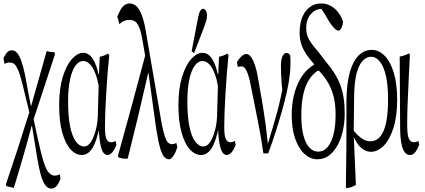

<svg xmlns="http://www.w3.org/2000/svg" viewBox="-26 -835 2461 1113"><path d="M325.2 199.2Q318.8 217.8 310.5 231.9Q294.9 258.3 272 258.3Q252 258.3 237.1 238.8Q222.2 219.2 210.9 180.7Q200.2 141.6 190.9 87.4Q174.8 -5.9 158.7 -109.4Q108.9 77.1 54.2 253.9Q53.7 253.9 52.7 253.9Q52.7 253.9 12.7 244.6Q10.7 243.7 8.3 233.4Q77.6 29.8 144 -184.1Q124 -263.7 103 -352.5Q90.3 -402.3 79.6 -427.7Q68.8 -453.1 58.1 -462.9Q47.4 -472.7 29.3 -472.7Q19 -472.7 12.5 -470.2Q5.9 -467.8 0 -464.4Q-2.9 -476.1 -5.9 -497.6Q1 -510.7 7.8 -522Q22 -543.5 42 -543.5Q59.1 -543.5 72.5 -528.8Q85.9 -514.2 97.7 -481Q109.4 -447.8 120.1 -396Q136.7 -302.2 153.8 -217.8Q197.3 -373.5 244.6 -539.1Q262.7 -532.7 280.3 -532.7Q280.3 -532.7 289.1 -533.2Q291 -522.9 293.5 -522.5Q229 -328.1 168.9 -143.6Q189.5 -45.4 210.4 43.5Q223.1 95.7 234.9 126Q246.6 156.2 260.7 169.7Q274.9 183.1 292 183.1Q306.6 183.1 320.3 175.3Q322.8 191.9 325.2 199.2Z M648.9 3.4Q640.1 29.3 626.2 46.4Q612.3 63.5 596.7 63.5Q584 63.5 573.2 49.8Q562.5 36.1 555.2 -2Q551.3 -22.5 548.8 -52.2Q547.9 -62.5 546.9 -82.5Q543.5 -62.5 539.6 -52.7Q533.7 -28.3 525.9 -9.8Q511.7 27.8 491.9 45.7Q472.2 63.5 448.7 63.5Q413.1 63.5 383.5 31.7Q354 0 335.4 -65.2Q316.9 -130.4 316.9 -225.6Q316.9 -320.8 337.9 -389.2Q358.9 -457.5 391.4 -493.2Q423.8 -528.8 456.1 -528.8Q478 -528.8 495.1 -513.9Q512.2 -499 526.4 -465.8Q533.2 -450.2 539.1 -429.2Q543 -409.7 547.4 -400.4Q549.8 -448.2 552.2 -505.9Q576.7 -510.3 600.6 -524.9Q604 -516.1 607.4 -517.1Q596.2 -407.2 589.4 -288.1Q582.5 -172.4 582.5 -100.1Q582.5 -50.8 590.3 -31.7Q599.1 -10.3 618.2 -10.3Q630.9 -10.3 644 -18.1Q646.5 -2.4 648.9 3.4ZM528.8 -79.6Q541.5 -124 541.5 -185.1Q543.5 -256.3 545.9 -337.4Q539.1 -377 528.3 -404.3Q514.2 -444.8 495.1 -463.1Q476.1 -481.4 456.5 -481.4Q431.2 -481.4 411.1 -453.9Q391.1 -426.3 379.9 -373.8Q368.7 -321.3 368.7 -246.6Q368.7 -161.1 380.1 -103.5Q391.6 -45.9 413.1 -15.9Q434.6 14.2 461.4 14.2Q482.9 14.2 500 -10.5Q517.1 -35.2 528.8 -79.6Z M879.9 -85.4Q856.9 -246.1 834 -416.5Q776.4 -161.1 714.4 84.5Q710 85 705.1 85Q683.1 85 661.6 78.1Q659.7 77.1 658.2 66.4Q738.8 -222.2 815.4 -512.2Q806.6 -565.9 798.3 -610.8Q790.5 -652.8 780.8 -676.8Q771 -700.7 757.1 -710.2Q743.2 -719.7 724.1 -719.7Q705.1 -719.7 688.5 -711.4Q676.3 -705.1 666 -695.3Q659.7 -721.7 653.8 -738.3Q662.6 -760.7 672.9 -778.6Q683.1 -796.4 696.5 -805.7Q710 -814.9 725.1 -814.9Q746.6 -814.9 764.2 -799.8Q799.8 -766.1 817.9 -662.1Q864.3 -387.2 912.6 -110.4Q921.9 -67.9 929.7 -43.9Q937.5 -20 947.3 -9.8Q957 0.5 969.7 0.5Q978.5 0.5 984.9 -1.5Q991.2 -3.4 996.6 -6.3Q999.5 9.8 1002.4 16.6Q996.6 36.6 988.3 53Q980 69.3 970.9 78.9Q961.9 88.4 953.1 88.4Q940.9 88.4 928.2 76.9Q915.5 65.4 903.8 28.1Q892.1 -9.3 879.9 -85.4Z M1340.3 3.4Q1331.5 29.3 1317.6 46.4Q1303.7 63.5 1288.1 63.5Q1275.4 63.5 1264.6 49.8Q1253.9 36.1 1246.6 -2Q1242.7 -22.5 1240.2 -52.2Q1239.3 -62.5 1238.3 -82.5Q1234.9 -62.5 1231 -52.7Q1225.1 -28.3 1217.3 -9.8Q1203.1 27.8 1183.3 45.7Q1163.6 63.5 1140.1 63.5Q1104.5 63.5 1075 31.7Q1045.4 0 1026.9 -65.2Q1008.3 -130.4 1008.3 -225.6Q1008.3 -320.8 1029.3 -389.2Q1050.3 -457.5 1082.8 -493.2Q1115.2 -528.8 1147.5 -528.8Q1169.4 -528.8 1186.5 -513.9Q1203.6 -499 1217.8 -465.8Q1224.6 -450.2 1230.5 -429.2Q1234.4 -409.7 1238.8 -400.4Q1241.2 -448.2 1243.7 -505.9Q1268.1 -510.3 1292 -524.9Q1295.4 -516.1 1298.8 -517.1Q1287.6 -407.2 1280.8 -288.1Q1273.9 -172.4 1273.9 -100.1Q1273.9 -50.8 1281.7 -31.7Q1290.5 -10.3 1309.6 -10.3Q1322.3 -10.3 1335.4 -18.1Q1337.9 -2.4 1340.3 3.4ZM1220.2 -79.6Q1232.9 -124 1232.9 -185.1Q1234.9 -256.3 1237.3 -337.4Q1230.5 -377 1219.7 -404.3Q1205.6 -444.8 1186.5 -463.1Q1167.5 -481.4 1147.9 -481.4Q1122.6 -481.4 1102.5 -453.9Q1082.5 -426.3 1071.3 -373.8Q1060.1 -321.3 1060.1 -246.6Q1060.1 -161.1 1071.5 -103.5Q1083 -45.9 1104.5 -15.9Q1126 14.2 1152.8 14.2Q1174.3 14.2 1191.4 -10.5Q1208.5 -35.2 1220.2 -79.6ZM1159.2 -683.6 1099.1 -526.9 1085 -538.6 1123.5 -739.3Q1129.4 -765.6 1136.5 -774.9Q1143.6 -784.2 1150.4 -784.2Q1160.2 -784.2 1167 -773.4Q1173.8 -762.7 1173.8 -745.8Q1173.8 -729 1170.4 -717.3Q1167 -705.6 1159.2 -683.6Z M1347.7 -475.1Q1366.2 -505.4 1383.8 -516.1Q1393.6 -522 1401.9 -522Q1415 -522 1428 -506.1Q1440.9 -490.2 1452.9 -453.9Q1464.8 -417.5 1474.6 -355Q1503.9 -191.9 1514.2 -110.8Q1520.5 -63 1526.9 -1.5Q1561 -114.3 1581.1 -186.5Q1592.3 -227.1 1601.1 -270.5Q1601.1 -270.5 1610.4 -314Q1608.9 -327.6 1606.9 -350.6Q1602.5 -403.3 1602.5 -451.2Q1602.5 -491.2 1612.3 -510.3Q1621.1 -527.8 1634.3 -527.8Q1642.6 -527.8 1647 -524.4Q1651.4 -521 1655.8 -515.6Q1657.2 -506.8 1657.5 -496.3Q1657.7 -485.8 1657.7 -465.3Q1657.7 -416.5 1646.7 -353Q1635.7 -289.6 1616.2 -219.2Q1576.2 -73.2 1528.8 54.2H1501Q1485.8 -50.3 1466.3 -146Q1446.8 -241.7 1426.8 -343.8Q1419.4 -381.8 1411.6 -404.3Q1403.8 -426.8 1394.8 -438.5Q1385.7 -450.2 1372.6 -450.2Q1361.8 -450.2 1353 -446.8Q1350.1 -456.1 1347.7 -475.1Z M1710 -369.1Q1742.7 -429.2 1791.5 -458Q1793.9 -462.9 1796.9 -460.9Q1771.5 -489.7 1756.8 -510.3Q1732.9 -543 1721.7 -575.7Q1710.9 -607.4 1710.9 -644Q1710.9 -724.1 1745.6 -769.5Q1780.3 -814.9 1836.4 -814.9Q1864.7 -814.9 1889.6 -801.8Q1914.6 -788.6 1933.8 -764.4Q1953.1 -740.2 1962.9 -707.5Q1959.5 -684.1 1951.9 -670.7Q1944.3 -657.2 1935.5 -657.2Q1926.8 -657.2 1913.3 -669.9Q1899.9 -682.6 1881.8 -710.4Q1859.4 -751.5 1836.9 -783.2Q1835.4 -788.1 1834 -783.2Q1799.3 -781.2 1774.9 -752Q1749 -721.2 1749 -672.4Q1749 -644 1758.3 -621.1Q1767.6 -597.7 1791 -568.4Q1822.8 -532.2 1854 -488.8Q1889.2 -447.3 1912.1 -411.1Q1935.1 -375 1947.8 -339.4Q1960.4 -303.7 1966.3 -264.9Q1972.2 -226.1 1972.2 -176.5Q1972.2 -127 1961.9 -79.3Q1951.7 -31.7 1931.2 6.3Q1910.6 43.9 1881.6 66.2Q1852.5 88.4 1813 88.4Q1773.4 88.4 1739.3 57.6Q1705.1 26.4 1685.1 -31.2Q1665 -88.9 1665 -167Q1665 -228.5 1677 -279.5Q1689 -330.6 1710 -369.1ZM1823.2 -424.8Q1821.8 -421.4 1820.3 -427.7Q1818.4 -421.9 1816.9 -425.8Q1753.9 -384.3 1732.9 -291Q1720.7 -237.3 1720.7 -166.3Q1720.7 -95.2 1733.4 -48.6Q1746.1 -2 1768.1 21Q1790 43.9 1817.9 43.9Q1852.1 43.9 1874.8 15.4Q1897.5 -13.2 1908.4 -60.5Q1919.4 -107.9 1919.4 -168.9Q1919.4 -230 1908 -275.1Q1896.5 -320.3 1875.5 -356Q1854.5 -391.6 1823.2 -424.8Z M2049.3 2Q2041.5 -8.3 2035.2 -21.5Q2030.3 -26.9 2024.9 -41.5Q2030.8 103 2037.1 237.3Q2011.2 251.5 1984.9 256.3Q1981.9 257.3 1979 249Q1980.5 139.6 1981.9 20Q1981.9 -109.9 1982.4 -250Q1983.4 -353 2002.4 -418.2Q2021.5 -483.4 2054.2 -514.6Q2086.9 -545.9 2128.7 -545.9Q2170.4 -545.9 2203.9 -511.7Q2237.3 -477.5 2256.8 -413.1Q2276.4 -348.6 2276.4 -258.3Q2276.4 -159.2 2253.9 -90.8Q2231.4 -22.5 2197 11.2Q2162.6 44.9 2123.5 44.9Q2106 44.9 2086.9 35.4Q2067.9 25.9 2049.3 2ZM2024.4 -78.1Q2037.6 -61.5 2049.3 -50.3Q2066.4 -33.7 2083.7 -24.9Q2101.1 -16.1 2120.1 -16.1Q2157.7 -16.1 2180.7 -46.6Q2203.6 -77.1 2213.6 -131.3Q2223.6 -185.5 2223.6 -258.3Q2223.6 -341.3 2211.2 -395.3Q2198.7 -449.2 2176.5 -477.5Q2154.3 -505.9 2125.2 -505.9Q2096.2 -505.9 2074.2 -480Q2028.8 -427.2 2026.9 -280.8Z M2320.3 47.9Q2293.9 13.7 2293.5 -97.7Q2292.5 -297.4 2291 -506.8Q2318.4 -511.7 2345.7 -525.9Q2348.1 -517.6 2350.1 -518.6Q2345.7 -429.7 2344.2 -397.9Q2342.8 -366.2 2337.9 -255.9Q2334.5 -187.5 2334.5 -126Q2334.5 -118.2 2334.5 -110.8Q2334.5 -52.2 2343.8 -32.2Q2354 -10.3 2373.5 -10.3Q2382.8 -10.3 2390.6 -13.7Q2395 -15.6 2399.9 -18.1Q2401.9 -2.4 2404.3 3.4Q2395.5 28.8 2381.8 46.1Q2368.2 63.5 2351.6 63.5Q2332 63.5 2320.3 47.9Z"/></svg>

Font: Scarab Serif
Style: Condensed-Light
Weight: 300
Designer: John Roberts
Foundry: Scarab
Version: 1.0